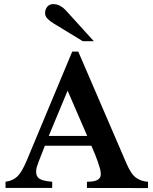

<svg xmlns="http://www.w3.org/2000/svg" viewBox="-20 -930 759 950"><path d="M712.4 0.5 410.2 0V-30.8Q445.8 -30.8 460.9 -39.1Q476.1 -47.4 478 -61.3Q480 -75.2 475.6 -92.8Q471.7 -106.4 463.4 -131.3Q455.1 -156.2 432.1 -209H202.1Q197.8 -197.3 189.2 -176Q180.7 -154.8 172.4 -133.3Q164.1 -111.8 161.1 -101.1Q153.8 -68.4 168.5 -51.5Q183.1 -34.7 238.3 -30.8V0H7.3V-30.8Q44.4 -35.6 66.4 -57.4Q88.4 -79.1 112.3 -135.7L337.4 -674.8H367.2L606 -120.6Q629.4 -66.4 655 -49.3Q680.7 -32.2 712.4 -30.8ZM221.2 -257.3H411.6L314.5 -481.4ZM444.3 -726.1H389.6L249.5 -811.5Q229.5 -823.2 216.3 -836.2Q203.1 -849.1 203.1 -864.3Q203.1 -883.8 213.9 -896.7Q224.6 -909.7 243.7 -909.7Q278.8 -909.7 310.5 -873.5Z"/></svg>

Font: Awami Nastaliq
Style: Bold
Weight: 700
Designer: Peter Martin, SIL International
Foundry: SIL International
Version: Version 3.100